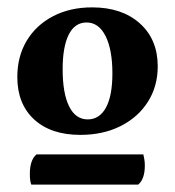

<svg xmlns="http://www.w3.org/2000/svg" viewBox="-20 -757 474 521"><path d="M198 -391Q118 -391 72.5 -433Q27 -475 27 -548Q27 -604 52.5 -646.5Q78 -689 124 -713Q170 -737 230 -737Q311 -737 359.5 -693.5Q408 -650 408 -577Q408 -523 381.5 -481Q355 -439 307.5 -415Q260 -391 198 -391ZM218 -433Q250 -433 267.5 -465Q285 -497 285 -558Q285 -622 266.5 -659Q248 -696 215 -696Q183 -696 166.5 -663Q150 -630 150 -569Q150 -504 167.5 -468.5Q185 -433 218 -433ZM355 -256H65Q61 -265 61 -285Q61 -323 79 -338H369Q370 -333 371.5 -325.5Q373 -318 373 -308Q373 -271 355 -256Z"/></svg>

Font: Petrona
Style: Bold
Weight: 700
Designer: Ringo R. Seeber
Foundry: Ringo R. Seeber
Version: Version 2.001; ttfautohint (v1.8.3)